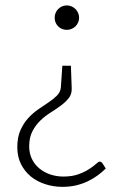

<svg xmlns="http://www.w3.org/2000/svg" viewBox="-20 -526 462 727"><path d="M380.5 112Q367 125.5 350 138Q333 150.5 312.8 160.2Q292.5 170 268.5 175.8Q244.5 181.5 216.5 181.5Q182 181.5 150.8 171.2Q119.5 161 96.2 141.8Q73 122.5 59.2 94.8Q45.5 67 45.5 31.5Q45.5 -6.5 57.5 -33.2Q69.5 -60 87.2 -79.2Q105 -98.5 126 -112.8Q147 -127 165.5 -139.5Q184 -152 196.5 -165Q209 -178 210.5 -195.5L216 -277H248.5L251.5 -192Q252.5 -170.5 240.8 -155.2Q229 -140 211.2 -126.8Q193.5 -113.5 172.2 -100.2Q151 -87 133 -69.8Q115 -52.5 102.8 -29Q90.5 -5.5 90.5 28Q90.5 55 101 76.2Q111.5 97.5 129.5 112.2Q147.5 127 171 134.8Q194.5 142.5 220 142.5Q253 142.5 277 133.8Q301 125 317.5 114.2Q334 103.5 343.5 94.8Q353 86 357 86Q364 86 368 92.5ZM187 -459Q187 -468.5 190.5 -477Q194 -485.5 200.2 -491.8Q206.5 -498 214.8 -501.8Q223 -505.5 233 -505.5Q242.5 -505.5 251 -501.8Q259.5 -498 265.8 -491.8Q272 -485.5 275.8 -477Q279.5 -468.5 279.5 -459Q279.5 -449 275.8 -440.8Q272 -432.5 265.8 -426.2Q259.5 -420 251 -416.5Q242.5 -413 233 -413Q213.5 -413 200.2 -426.2Q187 -439.5 187 -459Z"/></svg>

Font: Lato Light
Style: Regular
Weight: 300
Designer: Lukasz Dziedzic
Foundry: tyPoland Lukasz Dziedzic
Version: Version 2.007; 2014-02-27